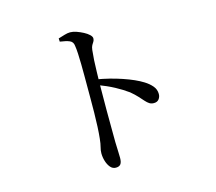

<svg xmlns="http://www.w3.org/2000/svg" viewBox="-112 -907 1224 1089"><g transform="rotate(-15 500.0 -362.5)"><path d="M439 42Q420 42 407 26.5Q394 11 387 -12Q380 -35 380 -58Q380 -75 385 -93Q390 -111 393 -141Q396 -169 398 -208.5Q400 -248 400.5 -292Q401 -336 401 -375.5Q401 -415 401 -442Q401 -472 401 -507Q401 -542 400.5 -575.5Q400 -609 398.5 -638Q397 -667 394 -685Q392 -709 372.5 -717.5Q353 -726 316 -731L315 -750Q335 -756 353 -761.5Q371 -767 386 -767Q403 -767 423 -760Q443 -753 462 -743Q481 -733 493 -721.5Q505 -710 505 -700Q505 -689 500 -681.5Q495 -674 489.5 -664.5Q484 -655 482 -638Q479 -612 477 -579Q475 -546 474.5 -511.5Q474 -477 473 -447Q473 -420 472.5 -378Q472 -336 472 -286.5Q472 -237 472.5 -188.5Q473 -140 473 -99Q474 -65 475 -41.5Q476 -18 476 -6Q476 19 467.5 30.5Q459 42 439 42ZM742 -256Q727 -256 716 -263Q705 -270 693.5 -283Q682 -296 666.5 -313Q651 -330 627 -350Q594 -374 553 -396Q512 -418 459 -438V-471Q536 -458 607 -434Q678 -410 721 -383Q747 -367 764.5 -346.5Q782 -326 782 -299Q782 -282 772 -269Q762 -256 742 -256Z"/></g></svg>

Font: Noto Serif JP ExtraLight Medium
Style: Regular
Weight: 500
Version: Version 2.003-H1;hotconv 1.1.1;makeotfexe 2.6.0